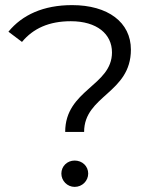

<svg xmlns="http://www.w3.org/2000/svg" viewBox="-20 -726 607 751"><path d="M235 -210H309C309 -353 492 -361 492 -532C492 -639 402 -706 262 -706C150 -706 67 -668 13 -602L66 -562C110 -615 172 -643 257 -643C359 -643 418 -593 418 -521C418 -390 235 -375 235 -210ZM272 5C302 5 325 -19 325 -47C325 -76 302 -98 272 -98C243 -98 220 -76 220 -47C220 -19 243 5 272 5Z"/></svg>

Font: Montserrat Lite
Style: Regular
Weight: 400
Designer: Julieta Ulanovsky
Foundry: Julieta Ulanovsky
Version: Version 7.200;PS 007.200;hotconv 1.0.88;makeotf.lib2.5.64775